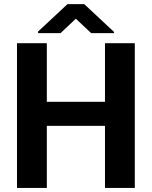

<svg xmlns="http://www.w3.org/2000/svg" viewBox="-20 -923 747 943"><path d="M642.1 0H495.6V-304.7H210V0H63.5V-710.9H210V-422.9H495.6V-710.9H642.1ZM540 -766.1V-760.3H427.7L352.5 -831.1L277.3 -760.3H167V-768.1L311.5 -902.8H393.6Z"/></svg>

Font: SteelSelectRoboto
Style: Roboto-Bold
Weight: 700
Designer: Google
Version: Version 2.137; 2017